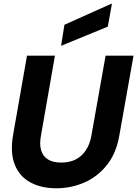

<svg xmlns="http://www.w3.org/2000/svg" viewBox="-20 -999 737 1031"><path d="M282 12Q201 12 142.5 -20Q84 -52 59 -115.5Q34 -179 50 -273L125 -700H275L200 -271Q191 -224 201 -191.5Q211 -159 238 -142.5Q265 -126 309 -126Q353 -126 386 -142.5Q419 -159 441 -192Q463 -225 471 -272L547 -700H697L621 -273Q605 -177 554.5 -113.5Q504 -50 433 -19Q362 12 282 12ZM308 -753 326 -866 578 -979H581L559 -856Z"/></svg>

Font: DM Sans 36pt Black
Style: Italic
Weight: 900
Italic angle: -10°
Designer: Colophon Foundry, Jonny Pinhorn
Foundry: Colophon Foundry
Version: Version 4.004;gftools[0.9.30]